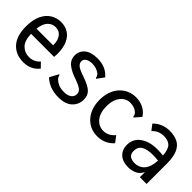

<svg xmlns="http://www.w3.org/2000/svg" viewBox="65 -1065 1670 1670"><g transform="rotate(45 900.0 -230.0)"><path d="M244 10Q152 10 96.5 -50Q41 -110 41 -228Q41 -308 66 -362Q91 -416 134.5 -443.5Q178 -471 233 -471Q281 -471 320 -447.5Q359 -424 381.5 -375.5Q404 -327 404 -250Q404 -232 402 -213H118Q121 -129 158 -93Q195 -57 247 -57Q309 -57 349 -103L392 -59Q338 10 244 10ZM120 -278H325Q325 -339 299.5 -372.5Q274 -406 228 -406Q188 -406 158 -376Q128 -346 120 -278Z M676 10Q566 10 496 -56L535 -129L541 -137L547 -134Q549 -126 552 -117.5Q555 -109 566 -97Q586 -79 612 -68Q638 -57 677 -57Q722 -57 747 -75.5Q772 -94 772 -125Q772 -152 750 -169.5Q728 -187 673 -207Q603 -229 561 -262.5Q519 -296 519 -350Q519 -403 559.5 -437Q600 -471 677 -471Q733 -471 772.5 -453.5Q812 -436 842 -401L800 -344L794 -336L788 -341Q787 -349 784 -356.5Q781 -364 771 -376Q751 -392 727 -399.5Q703 -407 679 -407Q643 -407 619.5 -393Q596 -379 596 -353Q596 -329 618.5 -310.5Q641 -292 706 -271Q782 -245 815 -215Q848 -185 848 -134Q848 -72 804.5 -31Q761 10 676 10Z M1155 11Q1093 11 1046 -19Q999 -49 972 -103Q945 -157 945 -228Q945 -302 972.5 -356Q1000 -410 1047.5 -439.5Q1095 -469 1154 -469Q1207 -469 1248 -447.5Q1289 -426 1314 -387L1269 -335L1262 -327L1257 -332Q1256 -341 1253.5 -348.5Q1251 -356 1240 -369Q1221 -386 1199.5 -393Q1178 -400 1150 -400Q1118 -400 1090 -381Q1062 -362 1044.5 -324.5Q1027 -287 1027 -231Q1027 -151 1064.5 -105.5Q1102 -60 1159 -60Q1189 -60 1215.5 -73Q1242 -86 1265 -114L1308 -57Q1277 -22 1238 -5.5Q1199 11 1155 11Z M1536 11Q1466 11 1428 -25Q1390 -61 1390 -118Q1390 -195 1450.5 -237.5Q1511 -280 1605 -280Q1621 -280 1639.5 -279Q1658 -278 1678 -276Q1672 -349 1644.5 -375.5Q1617 -402 1564 -402Q1534 -402 1507 -391Q1480 -380 1456 -355L1416 -407Q1447 -439 1486 -454.5Q1525 -470 1569 -470Q1624 -470 1665.5 -450.5Q1707 -431 1729.5 -383Q1752 -335 1752 -250V0H1669V-63Q1646 -18 1609 -3.5Q1572 11 1536 11ZM1469 -124Q1469 -86 1491.5 -70Q1514 -54 1547 -54Q1606 -54 1640.5 -94Q1675 -134 1679 -214Q1642 -218 1609 -218Q1542 -218 1505.5 -195.5Q1469 -173 1469 -124Z"/></g></svg>

Font: Inconsolata SemiCondensed Medium
Style: Regular
Weight: 500
Width: 4
Monospace: yes
Designer: Raph Levien, Cyreal, Brenton Simpson
Foundry: Raph Levien, Cyreal, Google
Version: Version 3.001; ttfautohint (v1.8.2.53-6de2)